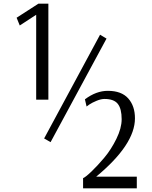

<svg xmlns="http://www.w3.org/2000/svg" viewBox="-20 -770 826 1040"><path d="M176 -230V-690L87 -632L70 -674L188 -750H242V-230ZM254 0 219 -20 522 -582 557 -561ZM430 250V195Q443 190 475.5 159Q508 128 545 84Q582 40 610.5 -18Q639 -76 639 -124Q639 -181 618 -207.5Q597 -234 546 -234Q527 -234 503 -224Q479 -214 464 -204L449 -193L440 -232Q501 -278 564 -278Q638 -278 674.5 -237Q711 -196 711 -129Q711 13 501 187H721V250Z"/></svg>

Font: Arsenal
Style: Regular
Weight: 400
Designer: Andrij Shevchenko
Foundry: Stairsfor
Version: Version 2.001;PS 002.001;hotconv 1.0.88;makeotf.lib2.5.64775